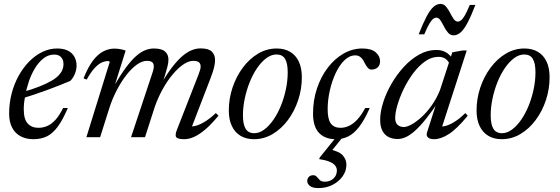

<svg xmlns="http://www.w3.org/2000/svg" viewBox="-20 -699 2850 978"><path d="M256.5 -421Q226.5 -421 202 -402Q177.5 -383 158.5 -352Q139.5 -321 127 -284Q114.5 -247 107.8 -210Q101 -173 101 -143Q101 -91.5 121.2 -69.8Q141.5 -48 175.5 -48Q199 -48 220.2 -57Q241.5 -66 261.8 -87.8Q282 -109.5 301.5 -149H325.5Q299.5 -87.5 273.5 -52.8Q247.5 -18 218 -4Q188.5 10 151 10Q113 10 85 -4.8Q57 -19.5 41.8 -48.8Q26.5 -78 26.5 -120.5Q26.5 -173 39.2 -222.2Q52 -271.5 75 -313Q98 -354.5 128.8 -385.8Q159.5 -417 195.8 -434.5Q232 -452 271 -452Q306 -452 327.8 -440Q349.5 -428 359.8 -408.2Q370 -388.5 370 -365.5Q370 -344 361.2 -322.5Q352.5 -301 338 -287Q312 -276 282.5 -264.2Q253 -252.5 221.8 -241Q190.5 -229.5 158.5 -218.8Q126.5 -208 94 -198L96 -230Q146 -244.5 181.8 -258.8Q217.5 -273 241.2 -286.8Q265 -300.5 278.5 -314.8Q292 -329 297.8 -343.2Q303.5 -357.5 303.5 -372.5Q303.5 -387 298 -397.8Q292.5 -408.5 282.2 -414.8Q272 -421 256.5 -421Z M951 -37 950 -55Q966 -54 986.8 -61.2Q1007.5 -68.5 1031.2 -84Q1055 -99.5 1079.5 -123L1093 -110Q1056 -65 1024.8 -38.8Q993.5 -12.5 967.5 -1.2Q941.5 10 918.5 10Q886 10 878 0Q870 -10 881.5 -38.5L990.5 -317.5Q996.5 -332.5 999.2 -342.5Q1002 -352.5 1002 -360.5Q1002 -374 993.5 -381.5Q985 -389 964 -389Q940.5 -389 913.5 -370.5Q886.5 -352 859.5 -319.8Q832.5 -287.5 809.2 -245.8Q786 -204 769.5 -158L718.5 0H647.5L755 -323.5Q757.5 -331 759.5 -337.8Q761.5 -344.5 762.5 -350.5Q763.5 -356.5 763.5 -361.5Q763.5 -375 755.2 -382Q747 -389 728 -389Q704 -389 677 -369.8Q650 -350.5 623.5 -316.5Q597 -282.5 574 -238Q551 -193.5 535.5 -144L490 0H420L539 -383.5Q538 -385.5 536.2 -386.8Q534.5 -388 531 -388Q514.5 -388 497.2 -380Q480 -372 461.2 -351.5Q442.5 -331 421.5 -293.5L405.5 -300Q429 -358.5 454.2 -391.2Q479.5 -424 507.2 -437.8Q535 -451.5 563.5 -451.5Q573.5 -451.5 583 -450.2Q592.5 -449 601.5 -447Q610.5 -445 620 -441.5L562.5 -258H559Q592.5 -315.5 620.2 -353.2Q648 -391 672.2 -412.5Q696.5 -434 719 -443Q741.5 -452 764 -452Q803.5 -452 820.8 -436.5Q838 -421 838 -395.5Q838 -380 833 -360Q828 -340 820 -314L807 -275H802Q832 -324.5 858.5 -358.8Q885 -393 909.2 -413.5Q933.5 -434 956.2 -443.2Q979 -452.5 1001.5 -452.5Q1042.5 -452.5 1059 -436.2Q1075.5 -420 1075.5 -392.5Q1075.5 -376 1070.2 -354.8Q1065 -333.5 1053 -302Z M1389.5 -452Q1429.5 -452 1458.2 -434.8Q1487 -417.5 1502.2 -385Q1517.5 -352.5 1517.5 -305.5Q1517.5 -245.5 1498.8 -189Q1480 -132.5 1446.8 -87.8Q1413.5 -43 1369.2 -16.5Q1325 10 1273.5 10Q1234 10 1205.2 -7.2Q1176.5 -24.5 1161 -57.2Q1145.5 -90 1145.5 -136Q1145.5 -196.5 1164.5 -253Q1183.5 -309.5 1216.8 -354.2Q1250 -399 1294.2 -425.5Q1338.5 -452 1389.5 -452ZM1275 -20.5Q1301 -20.5 1326 -39Q1351 -57.5 1372.8 -89Q1394.5 -120.5 1410.8 -160.5Q1427 -200.5 1436.2 -244.2Q1445.5 -288 1445.5 -330.5Q1445.5 -377 1432 -399.2Q1418.5 -421.5 1388.5 -421.5Q1362 -421.5 1337 -403Q1312 -384.5 1290.2 -353Q1268.5 -321.5 1252.2 -281.2Q1236 -241 1226.8 -197.2Q1217.5 -153.5 1217.5 -111.5Q1217.5 -65.5 1231.2 -43Q1245 -20.5 1275 -20.5Z M1602 259Q1571.5 259 1558.2 247.8Q1545 236.5 1545 223Q1545 211 1553 202.2Q1561 193.5 1575.5 193.5Q1587 193.5 1593.8 201.8Q1600.5 210 1609 218.2Q1617.5 226.5 1634 226.5Q1661.5 226.5 1678.8 210.2Q1696 194 1696 169Q1696 148 1676 133.8Q1656 119.5 1606 111.5L1608.5 103.5L1709.5 -22H1743L1642.5 103L1658 61.5Q1708.5 72 1726.5 93Q1744.5 114 1744.5 139.5Q1744.5 172.5 1725 199.5Q1705.5 226.5 1673.5 242.8Q1641.5 259 1602 259ZM1790 -417Q1760 -417 1734.2 -391.8Q1708.5 -366.5 1689.5 -325.8Q1670.5 -285 1659.8 -237Q1649 -189 1649 -143Q1649 -91.5 1665.2 -69.8Q1681.5 -48 1714.5 -48Q1736 -48 1757 -57.5Q1778 -67 1799 -89Q1820 -111 1840.5 -149H1863.5Q1836.5 -88 1809.8 -53.2Q1783 -18.5 1754 -4.2Q1725 10 1690.5 10Q1635 10 1604.8 -22.2Q1574.5 -54.5 1574.5 -120.5Q1574.5 -188.5 1594.5 -248.2Q1614.5 -308 1649.5 -354Q1684.5 -400 1730 -426Q1775.5 -452 1826 -452Q1871.5 -452 1893.8 -432.5Q1916 -413 1916 -387Q1916 -367 1903.8 -355.8Q1891.5 -344.5 1872 -344.5Q1861.5 -344 1852.5 -354.8Q1843.5 -365.5 1836 -381Q1829 -397 1817.5 -407Q1806 -417 1790 -417Z M2155 -24 2208.5 -190.5H2220Q2181 -132.5 2150 -93.8Q2119 -55 2093.5 -32.5Q2068 -10 2046.8 -0.5Q2025.5 9 2006 9Q1979 9 1959 -1.2Q1939 -11.5 1927.8 -33Q1916.5 -54.5 1916.5 -89Q1916.5 -129.5 1931.8 -177.5Q1947 -225.5 1974.2 -272.5Q2001.5 -319.5 2037.2 -358.5Q2073 -397.5 2115 -421Q2157 -444.5 2201.5 -444.5Q2230.5 -444.5 2250.2 -433.2Q2270 -422 2286 -399.5L2269 -375Q2263 -389.5 2249 -399.5Q2235 -409.5 2213.5 -409.5Q2178 -409.5 2145.5 -386.5Q2113 -363.5 2085.2 -326.5Q2057.5 -289.5 2037 -247.2Q2016.5 -205 2004.8 -165.2Q1993 -125.5 1993 -97.5Q1993 -74 2005.5 -63Q2018 -52 2037 -52Q2053 -52 2077.2 -65.5Q2101.5 -79 2128.2 -103.5Q2155 -128 2179.5 -162.8Q2204 -197.5 2221 -239.5L2284 -432.5L2336.5 -442H2357.5L2226.5 -37L2217.5 -55.5Q2233.5 -52.5 2255 -59.2Q2276.5 -66 2301 -82.2Q2325.5 -98.5 2350.5 -123L2362.5 -109.5Q2307.5 -42.5 2266.5 -16.2Q2225.5 10 2191.5 10Q2169.5 10 2159.8 0.8Q2150 -8.5 2155 -24ZM2401.5 -674Q2379.5 -617 2361.5 -583Q2343.5 -549 2326.5 -534Q2309.5 -519 2290.5 -519Q2274 -519 2262.2 -532.5Q2250.5 -546 2241.5 -564Q2232.5 -582 2223.5 -595.5Q2214.5 -609 2202.5 -609Q2194.5 -609 2186 -602.5Q2177.5 -596 2166.8 -577.8Q2156 -559.5 2141 -524H2112.5Q2135 -581 2153 -615Q2171 -649 2188 -664Q2205 -679 2224 -679Q2240.5 -679 2252 -665.2Q2263.5 -651.5 2272.5 -633.8Q2281.5 -616 2290.8 -602.5Q2300 -589 2312 -589Q2320 -589 2328.5 -595.5Q2337 -602 2347.8 -620.5Q2358.5 -639 2373 -674Z M2651.5 -452Q2691.5 -452 2720.2 -434.8Q2749 -417.5 2764.2 -385Q2779.5 -352.5 2779.5 -305.5Q2779.5 -245.5 2760.8 -189Q2742 -132.5 2708.8 -87.8Q2675.5 -43 2631.2 -16.5Q2587 10 2535.5 10Q2496 10 2467.2 -7.2Q2438.5 -24.5 2423 -57.2Q2407.5 -90 2407.5 -136Q2407.5 -196.5 2426.5 -253Q2445.5 -309.5 2478.8 -354.2Q2512 -399 2556.2 -425.5Q2600.5 -452 2651.5 -452ZM2537 -20.5Q2563 -20.5 2588 -39Q2613 -57.5 2634.8 -89Q2656.5 -120.5 2672.8 -160.5Q2689 -200.5 2698.2 -244.2Q2707.5 -288 2707.5 -330.5Q2707.5 -377 2694 -399.2Q2680.5 -421.5 2650.5 -421.5Q2624 -421.5 2599 -403Q2574 -384.5 2552.2 -353Q2530.5 -321.5 2514.2 -281.2Q2498 -241 2488.8 -197.2Q2479.5 -153.5 2479.5 -111.5Q2479.5 -65.5 2493.2 -43Q2507 -20.5 2537 -20.5Z"/></svg>

Font: Newsreader 28pt
Style: Italic
Weight: 400
Italic angle: -17°
Version: Version 1.003